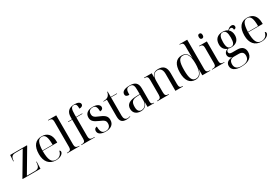

<svg xmlns="http://www.w3.org/2000/svg" viewBox="105 -2165 5533 3801"><g transform="rotate(-30 2871.5 -265.0)"><path d="M42 0H449L455 -162H445L443 -138C435 -45 406 -15 323 -15H147L449 -526V-536H66L56 -394H66L68 -413C77 -495 106 -521 188 -521H344L42 -10Z M803 10C918 10 974 -49 974 -90C974 -105 966 -120 950 -123C936 -42 881 0 806 0C703 0 664 -79 663 -283H996V-307C996 -465 917 -546 788 -546C646 -546 566 -451 566 -264C566 -91 653 10 803 10ZM895 -293H663C670 -468 704 -536 786 -536C864 -536 895 -468 895 -293Z M1059 0H1343V-10H1330C1271 -10 1248 -33 1248 -92V-760H1059V-750H1072C1131 -750 1154 -728 1154 -672V-87C1154 -32 1131 -10 1072 -10H1059Z M1383 0H1692V-10H1654C1595 -10 1572 -33 1572 -92V-526H1713V-536H1572V-595C1572 -718 1592 -760 1648 -760C1696 -760 1713 -729 1713 -644C1761 -644 1795 -664 1795 -700C1795 -741 1752 -770 1667 -770C1540 -770 1478 -705 1478 -586V-536H1387V-526H1478V-87C1478 -32 1455 -10 1396 -10H1383Z M1939 10C2057 10 2132 -43 2132 -147C2132 -225 2096 -266 1982 -313C1893 -350 1851 -369 1851 -439C1851 -502 1885 -535 1953 -535C2012 -535 2039 -496 2039 -393C2085 -393 2111 -417 2111 -453C2111 -503 2054 -545 1958 -545C1845 -545 1777 -495 1777 -404C1777 -328 1813 -288 1928 -238C2025 -196 2056 -178 2056 -109C2056 -37 2012 0 1941 0C1860 0 1833 -57 1833 -165C1809 -165 1770 -150 1770 -96C1770 -26 1839 10 1939 10Z M2416 10C2448 10 2488 2 2505 -6V-16C2482 -8 2462 -4 2444 -4C2392 -4 2365 -39 2365 -108V-526H2505V-536H2365V-659H2355C2346 -613 2330 -582 2303 -563C2277 -544 2243 -536 2195 -536V-526H2271V-145C2271 -30 2315 10 2416 10Z M2743 10C2816 10 2874 -25 2895 -105H2897V0H3048V-10H3045C3000 -10 2983 -26 2983 -74V-373C2983 -500 2922 -546 2800 -546C2701 -546 2620 -519 2620 -447C2620 -404 2649 -387 2705 -387C2705 -490 2719 -536 2796 -536C2878 -536 2889 -485 2889 -373V-298L2806 -295C2653 -290 2578 -241 2578 -138C2578 -46 2641 10 2743 10ZM2763 -4C2704 -4 2675 -46 2675 -127C2675 -238 2712 -279 2825 -284L2889 -287V-143C2889 -68 2837 -4 2763 -4Z M3119 0H3388V-10H3383C3322 -10 3303 -32 3303 -102V-359C3303 -445 3333 -531 3427 -531C3505 -531 3534 -471 3534 -384V0H3708V-10H3703C3646 -10 3628 -32 3628 -102V-350C3628 -487 3570 -546 3452 -546C3401 -546 3331 -535 3304 -442H3302V-536H3124V-526H3129C3190 -526 3209 -504 3209 -436V-102C3209 -32 3189 -10 3127 -10H3119Z M3992 10C4079 10 4129 -38 4147 -141H4149V0H4332V-10H4324C4265 -10 4242 -32 4242 -87V-760H4063V-750H4066C4125 -750 4148 -728 4148 -672V-576C4148 -541 4148 -469 4150 -397H4148C4130 -498 4080 -546 3990 -546C3859 -546 3791 -452 3791 -269C3791 -86 3861 10 3992 10ZM4009 -5C3922 -5 3888 -79 3888 -270C3888 -458 3922 -531 4010 -531C4107 -531 4148 -442 4148 -269C4148 -90 4103 -5 4009 -5Z M4510 -632C4534 -632 4554 -647 4554 -688C4554 -730 4534 -744 4510 -744C4485 -744 4466 -730 4466 -688C4466 -647 4485 -632 4510 -632ZM4373 0H4657V-10H4644C4585 -10 4562 -33 4562 -92V-536H4383V-526H4386C4445 -526 4468 -504 4468 -448V-87C4468 -32 4445 -10 4386 -10H4373Z M4901 240C5082 240 5166 168 5166 53C5166 -33 5120 -96 5001 -96H4888C4838 -96 4814 -111 4814 -146C4814 -169 4824 -188 4856 -201C4877 -195 4901 -192 4926 -192C5047 -192 5106 -265 5106 -364C5106 -424 5086 -475 5047 -507C5070 -525 5082 -530 5099 -530C5129 -530 5143 -510 5143 -468C5180 -468 5196 -487 5196 -514C5196 -543 5177 -567 5138 -567C5093 -567 5059 -534 5039 -513C5010 -534 4972 -546 4926 -546C4800 -546 4738 -476 4738 -361C4738 -281 4779 -228 4843 -205C4788 -186 4763 -148 4763 -109C4763 -69 4789 -29 4841 -13C4741 -12 4693 34 4693 103C4693 186 4762 240 4901 240ZM4923 -202C4859 -202 4832 -252 4832 -363C4832 -478 4858 -536 4922 -536C4987 -536 5012 -481 5012 -364C5012 -251 4988 -202 4923 -202ZM4909 230C4819 230 4767 189 4767 107C4767 19 4819 -7 4874 -7H4982C5058 -7 5094 25 5094 94C5094 184 5035 230 4909 230Z M5500 10C5615 10 5671 -49 5671 -90C5671 -105 5663 -120 5647 -123C5633 -42 5578 0 5503 0C5400 0 5361 -79 5360 -283H5693V-307C5693 -465 5614 -546 5485 -546C5343 -546 5263 -451 5263 -264C5263 -91 5350 10 5500 10ZM5592 -293H5360C5367 -468 5401 -536 5483 -536C5561 -536 5592 -468 5592 -293Z"/></g></svg>

Font: Noto Serif Display
Style: Regular
Weight: 400
Designer: Monotype Design Team
Foundry: Monotype Imaging Inc.
Version: Version 2.009